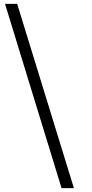

<svg xmlns="http://www.w3.org/2000/svg" viewBox="-20 -799 477 995"><path d="M299 176H363L69 -779H6Z"/></svg>

Font: Noto Serif Oriya Medium
Style: Regular
Weight: 500
Designer: David Williams
Foundry: Google LLC, David Williams
Version: Version 1.051